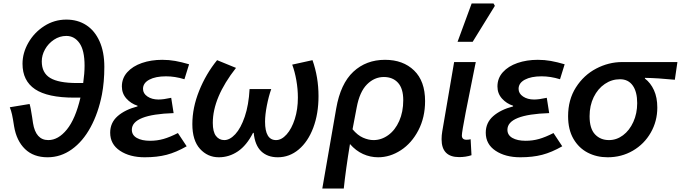

<svg xmlns="http://www.w3.org/2000/svg" viewBox="-20 -902 3961 1117"><path d="M62 -167Q55 -213 50 -235.5Q45 -258 37 -278L152 -297Q158 -280 167 -220L172 -186Q188 -87 261 -87Q319 -87 369 -148.5Q419 -210 448 -334H412Q257 -334 184 -383Q111 -432 111 -531Q111 -594 145 -653.5Q179 -713 237.5 -750.5Q296 -788 366 -788Q432 -788 481.5 -756Q531 -724 559 -662Q587 -600 587 -513Q587 -425 573 -352Q552 -245 507 -162Q462 -79 397.5 -33Q333 13 257 13Q175 13 125.5 -35Q76 -83 62 -167ZM427 -419H464Q472 -475 472 -520Q472 -609 442.5 -651Q413 -693 366 -693Q327 -693 294 -671Q261 -649 242 -615Q223 -581 223 -545Q223 -478 272 -448.5Q321 -419 427 -419Z M621 -130Q621 -188 664 -226Q707 -264 780 -283V-287Q742 -299 715.5 -328.5Q689 -358 689 -399Q689 -447 720.5 -482Q752 -517 805.5 -535.5Q859 -554 924 -554Q963 -554 999.5 -547.5Q1036 -541 1080 -528L1053 -441Q998 -458 946 -458Q885 -458 848.5 -438.5Q812 -419 812 -385Q812 -358 838 -340.5Q864 -323 902 -323Q931 -323 976 -333L990 -244Q747 -236 747 -147Q747 -116 776 -99.5Q805 -83 853 -83Q894 -83 931 -93.5Q968 -104 1015 -128L1066 -51Q1005 -16 949.5 -1.5Q894 13 822 13Q735 13 678 -25Q621 -63 621 -130Z M1099 -180Q1099 -275 1138.5 -373.5Q1178 -472 1243 -552L1353 -507Q1218 -335 1218 -187Q1218 -135 1236.5 -111Q1255 -87 1285 -87Q1317 -87 1349 -121.5Q1381 -156 1404 -223.5Q1427 -291 1432 -384H1558Q1543 -342 1532.5 -288Q1522 -234 1522 -194Q1522 -87 1586 -87Q1618 -87 1647.5 -120Q1677 -153 1695 -209.5Q1713 -266 1713 -334Q1713 -384 1704 -435Q1695 -486 1680 -526L1798 -552Q1833 -453 1833 -343Q1833 -240 1802.5 -159Q1772 -78 1718 -32.5Q1664 13 1596 13Q1536 13 1499.5 -22Q1463 -57 1456 -129H1452Q1415 -56 1364 -21.5Q1313 13 1253 13Q1188 13 1143.5 -36Q1099 -85 1099 -180Z M2220 -554Q2325 -554 2389 -492Q2453 -430 2453 -314Q2453 -219 2414 -144Q2375 -69 2312 -28Q2249 13 2180 13Q2134 13 2092 -6Q2050 -25 2016 -64Q1991 88 1980 195H1855L1936 -271Q1961 -415 2035.5 -484.5Q2110 -554 2220 -554ZM2326 -319Q2326 -387 2295.5 -420.5Q2265 -454 2213 -454Q2158 -454 2115 -411Q2072 -368 2055 -276L2031 -150Q2060 -115 2092 -101Q2124 -87 2153 -87Q2199 -87 2239 -116Q2279 -145 2302.5 -198Q2326 -251 2326 -319Z M2549 -92Q2549 -115 2553 -138L2622 -541H2748L2743 -517Q2712 -366 2689.5 -249.5Q2667 -133 2667 -114Q2667 -89 2694 -89Q2707 -89 2718 -92L2723 1Q2690 12 2651 12Q2549 12 2549 -92ZM2724 -882H2851L2859 -868L2730 -659H2642Z M2806 -130Q2806 -188 2849 -226Q2892 -264 2965 -283V-287Q2927 -299 2900.5 -328.5Q2874 -358 2874 -399Q2874 -447 2905.5 -482Q2937 -517 2990.5 -535.5Q3044 -554 3109 -554Q3148 -554 3184.5 -547.5Q3221 -541 3265 -528L3238 -441Q3183 -458 3131 -458Q3070 -458 3033.5 -438.5Q2997 -419 2997 -385Q2997 -358 3023 -340.5Q3049 -323 3087 -323Q3116 -323 3161 -333L3175 -244Q2932 -236 2932 -147Q2932 -116 2961 -99.5Q2990 -83 3038 -83Q3079 -83 3116 -93.5Q3153 -104 3200 -128L3251 -51Q3190 -16 3134.5 -1.5Q3079 13 3007 13Q2920 13 2863 -25Q2806 -63 2806 -130Z M3285 -226Q3285 -322 3330.5 -393.5Q3376 -465 3448.5 -503Q3521 -541 3600 -541H3921L3906 -438Q3805 -448 3732 -449V-445Q3765 -420 3784.5 -377.5Q3804 -335 3804 -276Q3804 -197 3766 -130.5Q3728 -64 3662 -25.5Q3596 13 3515 13Q3451 13 3399 -14Q3347 -41 3316 -94.5Q3285 -148 3285 -226ZM3687 -302Q3687 -368 3661 -404.5Q3635 -441 3587 -441Q3539 -441 3498.5 -413.5Q3458 -386 3434 -337Q3410 -288 3410 -226Q3410 -154 3441.5 -120.5Q3473 -87 3523 -87Q3567 -87 3604.5 -115Q3642 -143 3664.5 -192.5Q3687 -242 3687 -302Z"/></svg>

Font: Nebula Sans Semibold
Style: Regular
Weight: 600
Italic angle: -9°
Designer: Paul D. Hunt for Adobe (as Source Sans)
Foundry: Nebula Entertainment & Broadcasting LLC
Version: Version 1.010